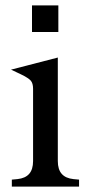

<svg xmlns="http://www.w3.org/2000/svg" viewBox="-20 -694 334 714"><path d="M99 -575V-674H197V-575ZM21 -435 195 -480V-95Q195 -64 209.5 -47.5Q224 -31 253 -28L274 -26V0H24V-26L45 -28Q74 -31 88.5 -47.5Q103 -64 103 -95V-364Q103 -384 94.5 -394Q86 -404 57 -418Z"/></svg>

Font: Redaction
Style: Regular
Weight: 400
Designer: Jeremy Mickel / Forest Young
Foundry: MCKL
Version: Version 2.001; Redaction